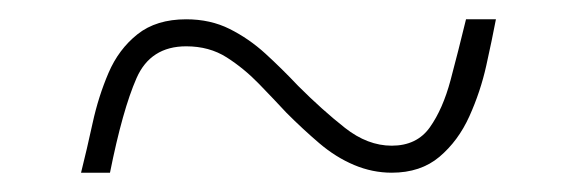

<svg xmlns="http://www.w3.org/2000/svg" viewBox="-20 -456 599 199"><path d="M64 -277Q70 -301 76 -328.5Q82 -356 92.5 -380.5Q103 -405 122.5 -420.5Q142 -436 173 -436Q198 -436 218 -426Q238 -416 255 -400.5Q272 -385 289 -367Q314 -342 337.5 -323.5Q361 -305 386 -305Q412 -305 425.5 -324Q439 -343 447 -373Q455 -403 463 -436H494Q490 -415 484 -388Q478 -361 466.5 -335.5Q455 -310 435.5 -293.5Q416 -277 386 -277Q366 -277 347 -285Q328 -293 311 -307.5Q294 -322 277 -339Q264 -353 248.5 -369Q233 -385 215 -396.5Q197 -408 173 -408Q136 -408 121.5 -375Q107 -342 94 -277Z"/></svg>

Font: Noto Rashi Hebrew Thin
Style: Regular
Weight: 250
Version: Version 1.006